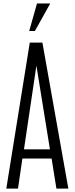

<svg xmlns="http://www.w3.org/2000/svg" viewBox="-20 -1110 439 1130"><path d="M17.1 0 155.3 -859.4H229.5L382.3 0H312L283.7 -176.8H111.8L85.9 0ZM121.1 -231H273.9L194.8 -720.7H193.8ZM151.9 -927.7 197.8 -1089.8H275.9L185.5 -927.7Z"/></svg>

Font: Antonio Thin
Style: Regular
Weight: 250
Designer: Vernon Adams
Foundry: Vernon Adams
Version: Version 1.002